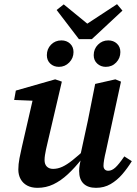

<svg xmlns="http://www.w3.org/2000/svg" viewBox="-20 -888 658 922"><path d="M160 14Q131 14 110.5 3Q90 -8 79 -28Q68 -48 68 -74Q68 -99 73.5 -128Q79 -157 85 -182L143 -434L170 -403L48 -408L56 -453L245 -507L277 -496L208 -201Q204 -185 201 -170.5Q198 -156 196 -143.5Q194 -131 194 -119Q194 -99 205 -88Q216 -77 235 -77Q257 -77 279 -87Q301 -97 328 -118.5Q355 -140 391 -173L397 -125H373Q339 -82 305.5 -51Q272 -20 236.5 -3Q201 14 160 14ZM441 14Q402 14 381 -6.5Q360 -27 360 -67Q360 -81 362.5 -95.5Q365 -110 369 -129H363L402 -309Q411 -353 419.5 -397Q428 -441 437 -485L534 -507L561 -496L488 -159Q483 -139 480 -121Q477 -103 477 -92Q477 -81 483 -74.5Q489 -68 500 -68Q517 -68 534 -83.5Q551 -99 577 -137L613 -114Q592 -80 567 -51Q542 -22 511 -4Q480 14 441 14ZM263 -567Q238 -567 221.5 -582.5Q205 -598 205 -623Q205 -653 225 -673.5Q245 -694 275 -694Q300 -694 316.5 -678.5Q333 -663 333 -638Q333 -609 312.5 -588Q292 -567 263 -567ZM359 -700 252 -840 286 -867 429 -750H362L542 -868L568 -837L421 -700ZM488 -567Q464 -567 447 -582.5Q430 -598 430 -623Q430 -653 450.5 -673.5Q471 -694 500 -694Q525 -694 541.5 -678.5Q558 -663 558 -638Q558 -609 538 -588Q518 -567 488 -567Z"/></svg>

Font: Source Serif 4 SemiBold
Style: Italic
Weight: 600
Italic angle: -12°
Designer: Frank Grießhammer
Foundry: Adobe Systems Incorporated
Version: Version 4.004;hotconv 1.0.116;makeotfexe 2.5.65601